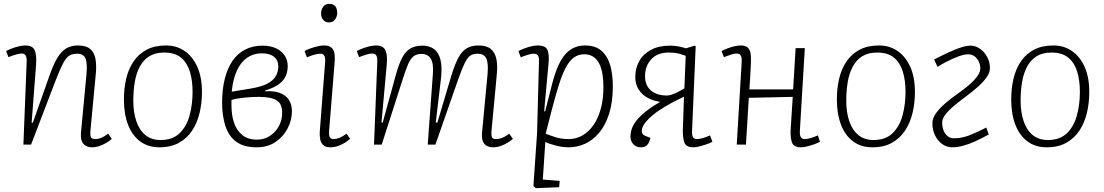

<svg xmlns="http://www.w3.org/2000/svg" viewBox="-20 -754 5754 1001"><path d="M563 -30Q552 -20 534.5 -9.5Q517 1 498 7.5Q479 14 460 14Q431 14 415 -4Q399 -22 402 -61L431 -369Q436 -428 425 -451Q414 -474 382 -474Q358 -474 341.5 -464Q325 -454 309.5 -425Q294 -396 271 -337L142 0H102L119 -432Q120 -452 114.5 -463.5Q109 -475 92 -475Q81 -475 64 -470Q47 -465 24 -456L12 -488Q23 -494 41 -501Q59 -508 78.5 -512.5Q98 -517 112 -517Q150 -517 161 -491.5Q172 -466 168 -415L145 -115L151 -114L238 -360Q258 -417 278.5 -451.5Q299 -486 325 -501.5Q351 -517 387 -517Q429 -517 450.5 -498.5Q472 -480 478 -445.5Q484 -411 479 -364L451 -67Q450 -48 454 -38.5Q458 -29 477 -29Q492 -29 508 -35.5Q524 -42 544 -57Z M811 14Q752 14 710.5 -17Q669 -48 647.5 -104Q626 -160 626 -235Q626 -293 638 -344Q650 -395 676.5 -434Q703 -473 745 -495Q787 -517 846 -517Q900 -517 942 -488.5Q984 -460 1008.5 -406Q1033 -352 1033 -274Q1033 -217 1020.5 -165Q1008 -113 981.5 -73Q955 -33 913 -9.5Q871 14 811 14ZM817 -24Q880 -24 916.5 -59.5Q953 -95 968.5 -152.5Q984 -210 984 -275Q984 -336 969.5 -382Q955 -428 923 -454Q891 -480 836 -480Q789 -480 758 -460.5Q727 -441 708.5 -406Q690 -371 682.5 -325.5Q675 -280 675 -229Q675 -168 691 -121.5Q707 -75 738.5 -49.5Q770 -24 817 -24Z M1318 14Q1252 14 1212.5 -14.5Q1173 -43 1155.5 -96Q1138 -149 1138 -220Q1138 -287 1151.5 -341.5Q1165 -396 1191 -435Q1217 -474 1257 -495Q1297 -516 1349 -516Q1390 -516 1419.5 -502Q1449 -488 1464.5 -464Q1480 -440 1480 -409Q1480 -380 1468.5 -355.5Q1457 -331 1431 -313Q1405 -295 1362 -282L1363 -278Q1408 -281 1439 -269.5Q1470 -258 1486 -233.5Q1502 -209 1502 -174Q1502 -128 1479.5 -84.5Q1457 -41 1416 -13.5Q1375 14 1318 14ZM1320 -26Q1357 -26 1386.5 -45Q1416 -64 1433.5 -95.5Q1451 -127 1451 -167Q1451 -204 1434 -221Q1417 -238 1389.5 -243.5Q1362 -249 1330 -249Q1291 -249 1249.5 -244.5Q1208 -240 1187 -233Q1186 -225 1186.5 -218.5Q1187 -212 1187 -199Q1187 -154 1200 -114.5Q1213 -75 1242.5 -50.5Q1272 -26 1320 -26ZM1188 -276 1285 -292Q1346 -302 1377.5 -320Q1409 -338 1420 -361.5Q1431 -385 1431 -407Q1431 -439 1409 -457.5Q1387 -476 1345 -476Q1302 -476 1269 -453.5Q1236 -431 1215.5 -387Q1195 -343 1188 -276Z M1675 -429Q1677 -451 1671.5 -462.5Q1666 -474 1650 -474Q1636 -474 1618.5 -469Q1601 -464 1580 -455L1568 -488Q1587 -499 1618 -508Q1649 -517 1669 -517Q1697 -517 1709.5 -504.5Q1722 -492 1724.5 -471Q1727 -450 1724 -422L1696 -74Q1694 -48 1699.5 -38.5Q1705 -29 1719 -29Q1734 -29 1750 -35.5Q1766 -42 1787 -57L1805 -30Q1793 -19 1776.5 -9Q1760 1 1741 7.5Q1722 14 1702 14Q1677 14 1664.5 1.5Q1652 -11 1649 -29.5Q1646 -48 1647 -66ZM1654 -683Q1654 -705 1665.5 -719.5Q1677 -734 1696 -734Q1710 -734 1719.5 -728.5Q1729 -723 1733.5 -712.5Q1738 -702 1738 -687Q1738 -668 1727 -652.5Q1716 -637 1695 -637Q1677 -637 1665.5 -650Q1654 -663 1654 -683Z M2237 -370Q2241 -424 2225.5 -448.5Q2210 -473 2177 -473Q2152 -473 2136 -460.5Q2120 -448 2107.5 -419Q2095 -390 2080 -342L1970 0H1930L1947 -432Q1948 -452 1942.5 -463.5Q1937 -475 1920 -475Q1909 -475 1892 -470Q1875 -465 1852 -456L1840 -488Q1851 -494 1869 -501Q1887 -508 1906.5 -512.5Q1926 -517 1940 -517Q1978 -517 1989.5 -491.5Q2001 -466 1996 -415L1969 -116L1975 -114L2045 -368Q2060 -422 2077.5 -454.5Q2095 -487 2120 -501.5Q2145 -516 2182 -516Q2219 -516 2243 -498Q2267 -480 2276.5 -442.5Q2286 -405 2279 -344L2252 -116L2260 -114L2333 -359Q2351 -418 2369.5 -452.5Q2388 -487 2413 -502Q2438 -517 2475 -517Q2517 -517 2539 -498.5Q2561 -480 2568 -446Q2575 -412 2570 -365L2542 -67Q2541 -48 2544.5 -38.5Q2548 -29 2567 -29Q2583 -29 2599 -35.5Q2615 -42 2635 -57L2654 -30Q2643 -20 2625.5 -9.5Q2608 1 2589 7.5Q2570 14 2551 14Q2531 14 2517 6Q2503 -2 2497 -18.5Q2491 -35 2493 -61L2522 -369Q2527 -428 2514.5 -451Q2502 -474 2469 -474Q2447 -474 2432 -464Q2417 -454 2403 -425.5Q2389 -397 2368 -338L2250 0H2210Z M2790 -431Q2791 -454 2785 -464Q2779 -474 2763 -474Q2750 -474 2732 -468.5Q2714 -463 2695 -455L2683 -488Q2703 -498 2720.5 -504Q2738 -510 2754 -513.5Q2770 -517 2783 -517Q2825 -517 2834.5 -493Q2844 -469 2840 -426L2817 -174L2822 -173L2860 -322Q2874 -375 2891 -412.5Q2908 -450 2929 -473Q2950 -496 2975.5 -506.5Q3001 -517 3030 -517Q3084 -517 3116 -489Q3148 -461 3161.5 -413.5Q3175 -366 3175 -305Q3175 -221 3155.5 -160.5Q3136 -100 3103.5 -61.5Q3071 -23 3030 -4.5Q2989 14 2946 14Q2912 14 2876 4.5Q2840 -5 2823 -14L2810 182L2898 189L2895 222L2774 227L2761 216L2780 -60ZM3026 -471Q2996 -471 2973 -455Q2950 -439 2931 -404Q2912 -369 2894.5 -314Q2877 -259 2857 -182L2825 -57Q2842 -50 2873.5 -39.5Q2905 -29 2945 -29Q2984 -29 3017 -48Q3050 -67 3074.5 -102.5Q3099 -138 3112.5 -188Q3126 -238 3126 -300Q3126 -336 3121 -367Q3116 -398 3104.5 -421.5Q3093 -445 3073.5 -458Q3054 -471 3026 -471Z M3546 -250Q3490 -224 3448.5 -199Q3407 -174 3380 -151Q3353 -128 3339.5 -108Q3326 -88 3326 -71Q3326 -61 3331 -55Q3336 -49 3346 -45L3371 -35Q3367 -16 3356.5 -1Q3346 14 3321 14Q3296 14 3281.5 -2.5Q3267 -19 3267 -41Q3267 -68 3278 -93Q3289 -118 3315 -144.5Q3341 -171 3386 -201L3422 -223Q3386 -228 3356.5 -244Q3327 -260 3309.5 -287.5Q3292 -315 3292 -353Q3292 -398 3312.5 -435Q3333 -472 3373.5 -494Q3414 -516 3474 -516Q3494 -516 3512.5 -513Q3531 -510 3556 -502L3602 -516L3607 -513L3588 -70Q3587 -51 3592.5 -40Q3598 -29 3614 -29Q3625 -29 3642 -33.5Q3659 -38 3682 -48L3694 -15Q3684 -9 3665.5 -2.5Q3647 4 3628 9Q3609 14 3595 14Q3557 14 3548 -11Q3539 -36 3540 -78ZM3555 -463Q3530 -472 3512.5 -476Q3495 -480 3465 -480Q3408 -480 3375.5 -445Q3343 -410 3343 -357Q3343 -308 3374 -282Q3405 -256 3457 -256Q3474 -256 3498.5 -267Q3523 -278 3548 -293Z M4113 -249 3884 -244 3869 0H3821L3847 -434Q3848 -454 3842 -464.5Q3836 -475 3820 -475Q3809 -475 3793 -470Q3777 -465 3754 -456L3742 -488Q3753 -494 3771 -501Q3789 -508 3808 -512.5Q3827 -517 3842 -517Q3867 -517 3879 -505.5Q3891 -494 3893.5 -473.5Q3896 -453 3895 -425Q3894 -392 3891.5 -357.5Q3889 -323 3887 -288H4115L4128 -503H4176L4150 -70Q4149 -51 4154.5 -40Q4160 -29 4176 -29Q4187 -29 4204 -33.5Q4221 -38 4244 -48L4255 -15Q4245 -9 4227 -2.5Q4209 4 4189.5 9Q4170 14 4156 14Q4118 14 4109 -11Q4100 -36 4102 -78Z M4528 14Q4469 14 4427.5 -17Q4386 -48 4364.5 -104Q4343 -160 4343 -235Q4343 -293 4355 -344Q4367 -395 4393.5 -434Q4420 -473 4462 -495Q4504 -517 4563 -517Q4617 -517 4659 -488.5Q4701 -460 4725.5 -406Q4750 -352 4750 -274Q4750 -217 4737.5 -165Q4725 -113 4698.5 -73Q4672 -33 4630 -9.5Q4588 14 4528 14ZM4534 -24Q4597 -24 4633.5 -59.5Q4670 -95 4685.5 -152.5Q4701 -210 4701 -275Q4701 -336 4686.5 -382Q4672 -428 4640 -454Q4608 -480 4553 -480Q4506 -480 4475 -460.5Q4444 -441 4425.5 -406Q4407 -371 4399.5 -325.5Q4392 -280 4392 -229Q4392 -168 4408 -121.5Q4424 -75 4455.5 -49.5Q4487 -24 4534 -24Z M4850 -444Q4893 -466 4928 -482Q4963 -498 4991 -507Q5019 -516 5040 -516Q5066 -516 5089 -500Q5112 -484 5126.5 -457.5Q5141 -431 5141 -397Q5141 -376 5124 -351.5Q5107 -327 5079.5 -302.5Q5052 -278 5021 -255Q4990 -232 4960.5 -208Q4931 -184 4911.5 -160.5Q4892 -137 4892 -114Q4892 -95 4898.5 -76Q4905 -57 4919.5 -45Q4934 -33 4954 -33Q4995 -33 5036.5 -49.5Q5078 -66 5122 -89L5135 -53Q5099 -33 5065 -17.5Q5031 -2 5000.5 6Q4970 14 4946 14Q4915 14 4891.5 -3.5Q4868 -21 4854.5 -49Q4841 -77 4841 -111Q4841 -138 4860 -164Q4879 -190 4908.5 -215.5Q4938 -241 4971 -264Q5001 -285 5028.5 -308Q5056 -331 5073.5 -354Q5091 -377 5091 -398Q5091 -427 5073 -449Q5055 -471 5028 -471Q5006 -471 4974.5 -459Q4943 -447 4914 -432Q4885 -417 4868 -405Z M5437 14Q5378 14 5336.5 -17Q5295 -48 5273.5 -104Q5252 -160 5252 -235Q5252 -293 5264 -344Q5276 -395 5302.5 -434Q5329 -473 5371 -495Q5413 -517 5472 -517Q5526 -517 5568 -488.5Q5610 -460 5634.5 -406Q5659 -352 5659 -274Q5659 -217 5646.5 -165Q5634 -113 5607.5 -73Q5581 -33 5539 -9.5Q5497 14 5437 14ZM5443 -24Q5506 -24 5542.5 -59.5Q5579 -95 5594.5 -152.5Q5610 -210 5610 -275Q5610 -336 5595.5 -382Q5581 -428 5549 -454Q5517 -480 5462 -480Q5415 -480 5384 -460.5Q5353 -441 5334.5 -406Q5316 -371 5308.5 -325.5Q5301 -280 5301 -229Q5301 -168 5317 -121.5Q5333 -75 5364.5 -49.5Q5396 -24 5443 -24Z"/></svg>

Font: Literata ExtraLight
Style: Italic
Weight: 250
Italic angle: -2°
Designer: Latin by Veronika Burian and Jose Scaglione. Greek by Irene Vlachou. Cyrillic by Vera Evstafieva
Foundry: TypeTogether
Version: Version 3.002